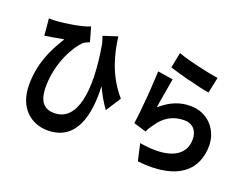

<svg xmlns="http://www.w3.org/2000/svg" viewBox="-126 -1079 1853 1417"><g transform="rotate(20 800.0 -370.5)"><path d="M609 -379C636 -320 666 -269 699 -223L775 -340C652 -481 616 -641 600 -766L489 -730C494 -712 502 -693 506 -675C570 -309 524 -72 347 -72C270 -72 224 -117 224 -234C224 -426 316 -579 372 -631C384 -640 406 -648 418 -654L386 -766C333 -742 202 -720 126 -716C111 -715 88 -715 73 -716L85 -584C103 -588 124 -590 142 -593C165 -597 202 -605 233 -609C159 -490 103 -369 103 -206C103 -24 217 65 345 65C569 65 620 -151 609 -379Z M1393 -728C1323 -738 1146 -776 1070 -806L1046 -685C1075 -675 1134 -658 1195 -642L1207 -640C1267 -624 1328 -610 1367 -604L1393 -728ZM1506 -236C1506 -357 1418 -466 1278 -466C1194 -466 1121 -437 1046 -371C1049 -397 1056 -437 1063 -477L1065 -488C1072 -533 1080 -577 1085 -605L965 -624C963 -578 960 -521 956 -462L955 -451L954 -440C954 -438 954 -437 954 -435L953 -424C946 -340 938 -258 930 -205L1029 -175C1036 -195 1049 -212 1064 -234C1114 -310 1180 -351 1270 -351C1340 -351 1376 -304 1376 -239C1376 -112 1261 -40 1021 -81L1051 52C1384 87 1506 -54 1506 -236Z"/></g></svg>

Font: Glow Sans TC Compressed
Style: Bold
Weight: 700
Width: 2
Designer: Ryoko NISHIZUKA (kana, bopomofo & ideographs); Paul D. Hunt (Latin, Greek & Cyrillic); Sandoll Communications, Soo-young
Version: Version 0.93